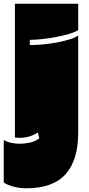

<svg xmlns="http://www.w3.org/2000/svg" viewBox="-24 -757 476 1031"><path d="M396 -45Q396 102 328.5 178Q261 254 117 254Q82 254 49.5 245.5Q17 237 -4 223V-5Q18 7 42 11Q66 15 80 15Q108 15 136 9Q164 3 187 -14L179 -46Q154 -28 121 -21Q88 -14 56 -19V-737H396V-595Q378 -584 345.5 -574.5Q313 -565 276 -558Q239 -551 201.5 -547Q164 -543 136 -543V-515Q164 -515 200.5 -518Q237 -521 274 -527.5Q311 -534 343.5 -543.5Q376 -553 396 -566Z"/></svg>

Font: ChangwonDangamAsac Bold
Style: Regular
Weight: 700
Designer: Choi Chi-young, Lee Youngbeen, Kim Jungjin, Yoon Jihee, Han Dohee
Foundry: YoonDesign Inc.
Version: Version 1.010;Build 20210623